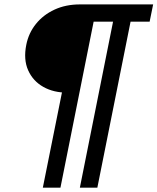

<svg xmlns="http://www.w3.org/2000/svg" viewBox="-20 -740 725 884"><path d="M177.2 124 274.4 -359.9 291.5 -313.5Q227.5 -313 179.7 -339.8Q131.8 -366.7 109.6 -416.5Q87.4 -466.3 101.1 -534.2Q111.8 -587.9 145.3 -629.6Q178.7 -671.4 230.7 -695.6Q282.7 -719.7 348.1 -719.7H685.1L668.9 -640.1H581.1L428.2 124H347.7L500.5 -640.1H411.1L258.3 124Z"/></svg>

Font: Reddit Sans Medium
Style: Italic
Weight: 500
Italic angle: -11.25°
Designer: Stephen Hutchings
Version: Version 1.013